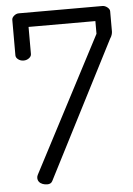

<svg xmlns="http://www.w3.org/2000/svg" viewBox="-53 -771 565 813"><g transform="rotate(-5 230.0 -365.0)"><path d="M115 1Q105 1 95.5 -2.5Q86 -6 80.5 -13Q75 -20 75 -30Q75 -37 79 -44L378 -616V-670H94V-555Q94 -545 84 -537.5Q74 -530 61 -530Q48 -530 38 -537.5Q28 -545 28 -555V-706Q28 -715 37.5 -723Q47 -731 58 -731H413Q424 -731 434 -723Q444 -715 444 -706V-620Q444 -614 441.5 -606Q439 -598 434 -591L137 -11Q131 1 115 1Z"/></g></svg>

Font: Dosis
Style: Regular
Weight: 400
Designer: EdgarTolentino, PabloImpallari, IginoMarini
Foundry: EdgarTolentino, PabloImpallari, IginoMarini
Version: Version 3.001; ttfautohint (v1.8.2)